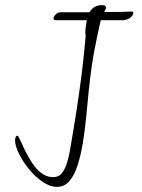

<svg xmlns="http://www.w3.org/2000/svg" viewBox="-20 -697 556 750"><path d="M202 33Q175 33 146 13Q117 -7 93 -36.5Q69 -66 54 -96.5Q39 -127 39 -148Q39 -167 48 -167Q51 -167 58.5 -150.5Q66 -134 77.5 -110Q89 -86 104.5 -62Q120 -38 141 -21.5Q162 -5 187 -5Q210 -5 222.5 -21.5Q235 -38 242 -62Q249 -86 253 -108Q268 -195 279 -266Q290 -337 299 -407.5Q308 -478 315 -561Q313 -562 313 -571Q313 -581 319 -618H199Q189 -618 189 -625Q189 -632 197.5 -640.5Q206 -649 216 -649H330Q345 -677 379 -677Q394 -677 394 -667V-665L387 -650Q422 -650 451.5 -650.5Q481 -651 495 -652Q501 -652 501 -646Q501 -640 492 -630.5Q483 -621 463 -618H374L371 -607Q364 -578 350.5 -509.5Q337 -441 327 -346Q322 -296 317 -243Q312 -190 304 -141Q296 -92 283.5 -52.5Q271 -13 251.5 10Q232 33 202 33Z"/></svg>

Font: Bilbo
Style: Regular
Weight: 400
Designer: Robert E. Leuschke
Foundry: Robert E. Leuschke
Version: Version 1.100